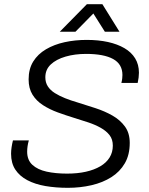

<svg xmlns="http://www.w3.org/2000/svg" viewBox="-20 -888 715 919"><path d="M305 11Q247 11 197.5 2.5Q148 -6 111 -25.5Q74 -45 53.5 -76Q33 -107 33 -152Q33 -167 35.5 -183.5Q38 -200 42 -216H118Q114 -202 112 -188.5Q110 -175 110 -162Q110 -122 135 -99Q160 -76 203 -66.5Q246 -57 301 -57Q351 -57 391 -66Q431 -75 460 -92Q489 -109 504.5 -134Q520 -159 520 -191Q520 -221 504.5 -241Q489 -261 462.5 -276Q436 -291 403 -302Q370 -313 334 -324Q295 -336 256.5 -350Q218 -364 186 -384.5Q154 -405 135.5 -435Q117 -465 117 -508Q117 -558 139 -593.5Q161 -629 200 -652Q239 -675 289 -686Q339 -697 395 -697Q451 -697 496.5 -687Q542 -677 575.5 -657.5Q609 -638 627 -608.5Q645 -579 645 -540Q645 -529 643.5 -517Q642 -505 639 -491H561Q564 -503 565 -512.5Q566 -522 566 -529Q566 -581 521.5 -605.5Q477 -630 392 -630Q338 -630 293.5 -617Q249 -604 223 -579.5Q197 -555 197 -518Q197 -493 209 -474.5Q221 -456 242.5 -442.5Q264 -429 291.5 -418Q319 -407 350 -398Q392 -385 436.5 -370.5Q481 -356 518 -335Q555 -314 578 -282.5Q601 -251 601 -204Q601 -147 577.5 -106.5Q554 -66 513 -40Q472 -14 418 -1.5Q364 11 305 11ZM266 -736 396 -868H470L552 -736H482L412 -847H450L341 -736Z"/></svg>

Font: Archivo SemiBold Light
Style: Italic
Weight: 300
Italic angle: -10°
Version: Version 2.001